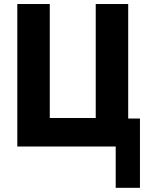

<svg xmlns="http://www.w3.org/2000/svg" viewBox="-20 -723 774 945"><path d="M451.2 -142.2H225V-703.2H65.2V-1.9H549.5V201.4H668.8V-139.6H611V-703.2H451.2Z"/></svg>

Font: Sztylet
Style: Bd
Weight: 700
Foundry: Cannot Into Space Fonts, PlusOne Fonts
Version: Version 0.12